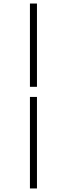

<svg xmlns="http://www.w3.org/2000/svg" viewBox="-20 -878 362 1093"><path d="M150.4 -383.8V-857.9H190.4V-383.8ZM190.4 -326.2V194.8H150.4V-326.2Z"/></svg>

Font: TypoPRO Playfair Display SC
Style: Italic
Weight: 400
Italic angle: -14°
Designer: Claus Eggers Sørensen
Foundry: Claus Eggers Sørensen
Version: Version 1.004;PS 001.004;hotconv 1.0.70;makeotf.lib2.5.58329